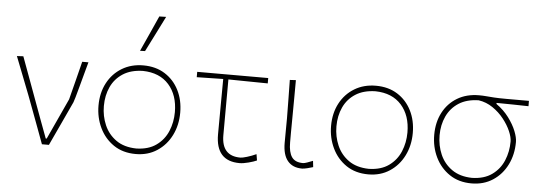

<svg xmlns="http://www.w3.org/2000/svg" viewBox="-51 -946 3130 1107"><g transform="rotate(5 1514.0 -392.5)"><path d="M220 0Q203 -46.5 185 -94.5Q167 -142.5 150.5 -187L117.5 -275Q96.5 -328.5 74.8 -384.5Q53 -440.5 32 -494L69 -496Q88 -445.5 110.2 -384.2Q132.5 -323 156 -259.5Q179.5 -196 201 -137L239 -35H244.5L353.5 -271.5Q367.5 -326 381.8 -382Q396 -438 410 -494H446Q438 -465 427.5 -426.2Q417 -387.5 407 -350.2Q397 -313 389.5 -287Q382 -261 380 -257Q350 -192.5 320.2 -128.2Q290.5 -64 260.5 0Z M763.5 9Q688.5 9 635.2 -27.2Q582 -63.5 553.8 -122.8Q525.5 -182 525.5 -251Q525.5 -325 555.8 -382Q586 -439 639.8 -471.5Q693.5 -504 763.5 -504Q835.5 -504 888.2 -470.8Q941 -437.5 969.8 -380.2Q998.5 -323 998.5 -251Q998.5 -178.5 969 -119.5Q939.5 -60.5 886.5 -25.8Q833.5 9 763.5 9ZM763.5 -23Q834 -24.5 879.2 -57Q924.5 -89.5 946 -141Q967.5 -192.5 967.5 -251Q967.5 -349.5 914 -409.8Q860.5 -470 763.5 -472Q694.5 -470.5 648.5 -441Q602.5 -411.5 579.5 -362Q556.5 -312.5 556.5 -251Q556.5 -192.5 578.8 -141Q601 -89.5 646.8 -57Q692.5 -24.5 763.5 -23ZM736.5 -586Q760 -637.5 783.5 -689.5Q807 -741.5 830 -793L869.5 -794Q843.5 -742 817.5 -690.2Q791.5 -638.5 765.5 -587Z M1364.5 9Q1226.5 9 1226.5 -145Q1226.5 -242 1227.5 -328Q1228.5 -414 1228.5 -466L1075.5 -463V-494H1486.5V-463Q1427.5 -464 1368.5 -464.5Q1309.5 -465 1258.5 -466Q1258.5 -385 1258 -304.5Q1257.5 -224 1257.5 -143Q1257.5 -23 1366.5 -23Q1378 -23 1404.8 -31Q1431.5 -39 1457.5 -51L1463.5 -15Q1446.5 -7 1416 1Q1385.5 9 1364.5 9Z M1726 9Q1671.5 9 1642.5 -26Q1613.5 -61 1613.5 -130Q1613.5 -173.5 1614 -205Q1614.5 -236.5 1614.5 -271Q1614 -332.5 1613.2 -385.2Q1612.5 -438 1611.5 -494L1646.5 -496Q1646.5 -446 1646 -388Q1645.5 -330 1645.2 -277.5Q1645 -225 1644.5 -191V-135Q1644.5 -78.5 1663.8 -50.8Q1683 -23 1729 -23Q1736.5 -23 1752.5 -28.5Q1768.5 -34 1785.5 -41L1789.5 -5Q1778 -1 1757.2 4Q1736.5 9 1726 9Z M2109.5 9Q2034.5 9 1981.2 -27.2Q1928 -63.5 1899.8 -122.8Q1871.5 -182 1871.5 -251Q1871.5 -325 1901.8 -382Q1932 -439 1985.8 -471.5Q2039.5 -504 2109.5 -504Q2181.5 -504 2234.2 -470.8Q2287 -437.5 2315.8 -380.2Q2344.5 -323 2344.5 -251Q2344.5 -178.5 2315 -119.5Q2285.5 -60.5 2232.5 -25.8Q2179.5 9 2109.5 9ZM2109.5 -23Q2180 -24.5 2225.2 -57Q2270.5 -89.5 2292 -141Q2313.5 -192.5 2313.5 -251Q2313.5 -349.5 2260 -409.8Q2206.5 -470 2109.5 -472Q2040.5 -470.5 1994.5 -441Q1948.5 -411.5 1925.5 -362Q1902.5 -312.5 1902.5 -251Q1902.5 -192.5 1924.8 -141Q1947 -89.5 1992.8 -57Q2038.5 -24.5 2109.5 -23Z M2706.5 9Q2632.5 9 2579.2 -27Q2526 -63 2497.2 -122.2Q2468.5 -181.5 2468.5 -251.5Q2468.5 -324.5 2498 -380.8Q2527.5 -437 2581 -469Q2634.5 -501 2706.5 -501Q2729.5 -501 2748 -499.2Q2766.5 -497.5 2792.8 -495.8Q2819 -494 2864.5 -494H2995.5V-463Q2953.5 -464 2908 -464.8Q2862.5 -465.5 2810.5 -466V-460Q2854 -429 2883 -390Q2912 -351 2926.8 -314Q2941.5 -277 2941.5 -251Q2941.5 -178.5 2912.2 -119.5Q2883 -60.5 2830 -25.8Q2777 9 2706.5 9ZM2706.5 -23Q2777 -24.5 2822.2 -57Q2867.5 -89.5 2889 -141Q2910.5 -192.5 2910.5 -251Q2910.5 -276 2895.5 -310.8Q2880.5 -345.5 2853.2 -380Q2826 -414.5 2788.5 -440Q2751 -465.5 2706.5 -472Q2637.5 -470.5 2591.5 -440.8Q2545.5 -411 2522.5 -361.5Q2499.5 -312 2499.5 -251.5Q2499.5 -192 2522 -140.5Q2544.5 -89 2590.5 -56.8Q2636.5 -24.5 2706.5 -23Z"/></g></svg>

Font: Commissioner Loud Thin
Style: Regular
Weight: 100
Designer: Kostas Bartsokas
Foundry: Kostas Bartsokas
Version: Version 1.000; ttfautohint (v1.8.3)